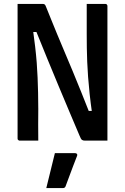

<svg xmlns="http://www.w3.org/2000/svg" viewBox="-20 -720 640 983"><path d="M176 0Q152 0 128.5 0Q105 0 81 0Q78 0 75.5 -1.5Q73 -3 71.5 -5Q70 -7 70 -11Q70 -83 70 -154Q70 -225 70 -296.5Q70 -368 70 -439.5Q70 -511 70 -582Q70 -612 70 -641.5Q70 -671 70 -700Q87 -700 110.5 -700Q134 -700 157 -700Q180 -700 197 -700Q203 -700 206.5 -698.5Q210 -697 213 -691.5Q216 -686 221 -672Q229 -652 242 -620Q255 -588 272 -546.5Q289 -505 309.5 -457Q330 -409 352 -356Q374 -303 396.5 -247Q419 -191 441 -135L410 -152H469L452 -136Q444 -192 439 -238.5Q434 -285 431 -326Q428 -367 426.5 -403.5Q425 -440 424.5 -475Q424 -510 424 -547Q424 -586 424 -624Q424 -662 424 -700Q448 -700 472 -700Q496 -700 519 -700Q524 -700 527 -697Q530 -694 530 -689Q530 -620 530 -549.5Q530 -479 530 -409Q530 -339 530 -269.5Q530 -200 530 -130Q530 -97 530 -64.5Q530 -32 530 0Q514 0 491.5 0Q469 0 448.5 0Q428 0 415 0Q405 0 399.5 -4Q394 -8 387 -26Q364 -80 337 -144Q310 -208 280.5 -278.5Q251 -349 220.5 -423.5Q190 -498 159 -575L191 -556H134L148 -574Q155 -524 160 -481Q165 -438 168 -399.5Q171 -361 172.5 -323Q174 -285 175 -245.5Q176 -206 176 -162Q175 -125 175.5 -83Q176 -41 176 0ZM261 64Q280 64 296.5 64Q313 64 330 64Q347 64 364 64Q370 64 373.5 67.5Q377 71 375 77Q364 106 354.5 130Q345 154 336.5 178Q328 202 316 233Q315 237 311.5 240Q308 243 301 243Q285 243 263.5 243Q242 243 217 243Q225 210 232.5 180Q240 150 247 121Q254 92 261 64Z"/></svg>

Font: Recursive Monospace Medium
Style: Regular
Weight: 500
Version: Version 1.047